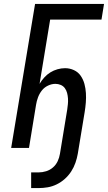

<svg xmlns="http://www.w3.org/2000/svg" viewBox="-20 -755 551 980"><path d="M139 205V125H177Q196 125 215.5 119Q235 113 250.5 99.5Q266 86 274.5 67.5Q283 49 286 30L323 -195Q325 -209 326.5 -223.5Q328 -238 327 -252.5Q326 -267 322.5 -280.5Q319 -294 311 -305Q303 -316 290 -321.5Q277 -327 263 -327Q244 -327 225 -318Q206 -309 193.5 -293Q181 -277 174 -258Q167 -239 164 -220L128 0H37L159 -735H511L498 -655H236L182 -327Q192 -344 206 -359.5Q220 -375 237 -385.5Q254 -396 273.5 -401.5Q293 -407 312 -407Q336 -407 357.5 -397Q379 -387 392 -368Q405 -349 411 -326.5Q417 -304 418.5 -280Q420 -256 418 -231Q416 -206 412 -182L377 30Q373 53 365 76Q357 99 343.5 120Q330 141 311 158Q292 175 269.5 186Q247 197 223.5 201Q200 205 177 205Z"/></svg>

Font: Iosevka SS04 Medium Oblique
Style: Regular
Weight: 500
Italic angle: -9°
Monospace: yes
Designer: Belleve Invis
Foundry: Belleve Invis
Version: Version 19.0.0; ttfautohint (v1.8.4)